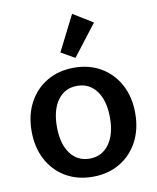

<svg xmlns="http://www.w3.org/2000/svg" viewBox="-90 -875 784 957"><g transform="rotate(-10 302.5 -397.0)"><path d="M302.7 12.2Q225.1 12.2 165.8 -22.7Q106.4 -57.6 73.5 -119.9Q40.5 -182.1 40.5 -263.7Q40.5 -345.2 73.5 -407.5Q106.4 -469.7 165.8 -504.6Q225.1 -539.6 302.7 -539.6Q380.4 -539.6 439.5 -504.6Q498.5 -469.7 531.7 -407.5Q564.9 -345.2 564.9 -263.7Q564.9 -182.1 531.7 -119.9Q498.5 -57.6 439.2 -22.7Q379.9 12.2 302.7 12.2ZM302.7 -79.6Q364.7 -79.6 400.9 -129.2Q437 -178.7 437 -263.7Q437 -349.1 400.9 -398.4Q364.7 -447.8 302.7 -447.8Q240.2 -447.8 204.3 -398.4Q168.5 -349.1 168.5 -263.7Q168.5 -178.7 204.3 -129.2Q240.2 -79.6 302.7 -79.6ZM319.3 -586.4 250 -626 340.8 -805.7 440.9 -744.1Z"/></g></svg>

Font: Schibsted Grotesk SemiBold
Style: Regular
Weight: 600
Designer: Bakken & Baeck AS, Henrik Kongsvoll
Foundry: Schibsted ASA
Version: Version 1.100;gftools[0.9.25]